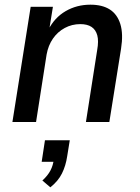

<svg xmlns="http://www.w3.org/2000/svg" viewBox="-20 -521 596 820"><path d="M33 0 111 -492H206L190 -393H186Q213 -446 260.5 -473.5Q308 -501 366 -501Q417 -501 449 -480.5Q481 -460 494 -418Q507 -376 497 -313L447 0H347L395 -307Q402 -346 395.5 -370Q389 -394 371 -406Q353 -418 323 -418Q287 -418 256.5 -401.5Q226 -385 206 -356Q186 -327 179 -288L134 0ZM195 279 161 250Q184 229 195.5 207Q207 185 210 158L227 170H158L172 78H278L267 146Q261 187 244.5 220Q228 253 195 279Z"/></svg>

Font: Nunito Sans 10pt SemiCondensed SemiBold
Style: Italic
Weight: 600
Width: 4
Italic angle: -9°
Designer: Vernon Adams
Foundry: Vernon Adams
Version: Version 3.101;gftools[0.9.27]